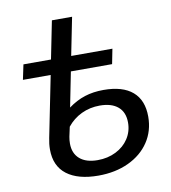

<svg xmlns="http://www.w3.org/2000/svg" viewBox="-84 -815 803 899"><g transform="rotate(-10 317.5 -365.0)"><path d="M589 -220Q589 -152 554 -99.5Q519 -47 456 -17.5Q393 12 312 12Q215 12 162 -28.5Q109 -69 109 -148Q109 -174 115 -202L173 -491H41L56 -562H187L223 -742H319L283 -562H479L465 -491H269L236 -325Q274 -353 314.5 -366Q355 -379 404 -379Q495 -379 542 -338.5Q589 -298 589 -220ZM491 -209Q491 -258 460.5 -284Q430 -310 374 -310Q327 -310 287 -291Q247 -272 219 -237L209 -191Q206 -175 206 -159Q206 -112 236 -86Q266 -60 321 -60Q369 -60 408 -79.5Q447 -99 469 -133Q491 -167 491 -209Z"/></g></svg>

Font: Montserrat Alternates Medium
Style: Italic
Weight: 500
Italic angle: -11.3°
Designer: Julieta Ulanovsky
Foundry: Julieta Ulanovsky
Version: Version 7.200